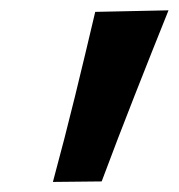

<svg xmlns="http://www.w3.org/2000/svg" viewBox="-20 -710 346 372"><path d="M82.5 -357.5Q105.5 -442.5 125.5 -524.2Q145.5 -606 164.5 -687L306.5 -690Q273.5 -608 240.8 -524.8Q208 -441.5 177 -358.5Z"/></svg>

Font: Commissioner Loud SemiBold
Style: Italic
Weight: 600
Italic angle: -12°
Designer: Kostas Bartsokas
Foundry: Kostas Bartsokas
Version: Version 1.000; ttfautohint (v1.8.3)